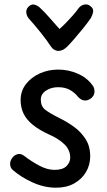

<svg xmlns="http://www.w3.org/2000/svg" viewBox="-20 -866 496 894"><path d="M409 -471Q416 -463 418 -455Q420 -447 420 -440Q420 -428 413.5 -418.5Q407 -409 397 -403.5Q387 -398 376 -398Q366 -398 358 -403Q350 -408 343 -415Q333 -430 309.5 -445Q286 -460 251 -460Q218 -460 194 -444Q170 -428 170 -402Q170 -371 190.5 -355Q211 -339 257 -316Q292 -299 324.5 -275.5Q357 -252 378.5 -218.5Q400 -185 400 -138Q400 -98 380.5 -65Q361 -32 325.5 -12Q290 8 241 8Q186 8 132 -16.5Q78 -41 40 -74Q33 -80 30 -87.5Q27 -95 27 -102Q27 -120 40 -134.5Q53 -149 70 -149Q75 -149 80.5 -147Q86 -145 93 -140Q125 -115 162.5 -95Q200 -75 234 -75Q272 -75 289.5 -92.5Q307 -110 307 -132Q307 -168 279.5 -194.5Q252 -221 208 -240Q162 -261 132.5 -285Q103 -309 89.5 -337.5Q76 -366 76 -400Q76 -442 100.5 -474Q125 -506 165 -524Q205 -542 251 -542Q298 -542 341 -523.5Q384 -505 409 -471ZM346 -828Q357 -842 374 -845Q391 -848 405 -834Q416 -824 413.5 -810Q411 -796 403 -782Q388 -760 367 -734Q346 -708 326 -685Q306 -662 293 -649Q283 -639 273 -634Q263 -629 252 -629Q242 -629 232.5 -634.5Q223 -640 216 -651Q200 -676 170.5 -713Q141 -750 114 -780Q104 -792 102.5 -807Q101 -822 111 -833Q125 -848 139.5 -844.5Q154 -841 166 -830Q187 -811 211.5 -782.5Q236 -754 257 -731Q271 -743 287 -759.5Q303 -776 319 -794Q335 -812 346 -828Z"/></svg>

Font: Playpen Sans Deva
Style: Regular
Weight: 400
Designer: Pooja Saxena, Gunjan Panchal, Laura Meseguer, Veronika Burian, José Scaglione
Foundry: TypeTogether
Version: Version 2.000